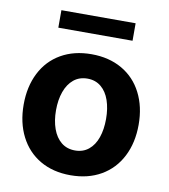

<svg xmlns="http://www.w3.org/2000/svg" viewBox="-81 -776 752 856"><g transform="rotate(10 295.0 -348.0)"><path d="M35.2 -263.7Q35.2 -345.2 66.7 -407.2Q98.1 -469.2 157 -503.2Q215.8 -537.1 294.9 -537.1Q374 -537.1 433.1 -503.2Q492.2 -469.2 523.9 -407.2Q555.7 -345.2 555.7 -263.7Q555.7 -182.1 523.9 -119.9Q492.2 -57.6 433.1 -23.4Q374 10.7 294.9 10.7Q215.8 10.7 157.2 -23.4Q98.6 -57.6 66.9 -119.9Q35.2 -182.1 35.2 -263.7ZM408.2 -263.7Q408.2 -311 395.5 -347.9Q382.8 -384.8 357.4 -405.8Q332 -426.8 295.9 -426.8Q259.3 -426.8 233.6 -405.8Q208 -384.8 194.8 -347.9Q181.6 -311 181.6 -263.7Q181.6 -216.8 194.8 -179.9Q208 -143.1 233.6 -122.3Q259.3 -101.6 295.9 -101.6Q332 -101.6 357.4 -122.3Q382.8 -143.1 395.5 -179.7Q408.2 -216.3 408.2 -263.7ZM463.9 -627.9H127.9V-707H463.9Z"/></g></svg>

Font: Pretendard
Style: Bold
Weight: 700
Designer: Base glyphs from Inter by Rasmus Andersson; Hangeul glyphs from Noto Sans CJK(Source Han Sans) by Jang Soo-young and Kan
Foundry: Kil Hyung-jin
Version: Version 1.309